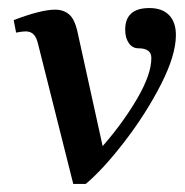

<svg xmlns="http://www.w3.org/2000/svg" viewBox="-20 -452 460 477"><path d="M44 -374Q35 -374 20 -371L14 -402Q82 -428 117 -428Q139 -428 153 -415Q167 -402 174 -366L235 -89Q285 -146 320.5 -206.5Q356 -267 356 -308Q356 -332 324 -332Q309 -332 300 -345Q291 -358 291 -378Q291 -432 351 -432Q383 -432 400 -414.5Q417 -397 417 -365Q417 -315 380 -242.5Q343 -170 290 -101Q237 -32 193 5H162L75 -341Q71 -359 63.5 -366.5Q56 -374 44 -374Z"/></svg>

Font: Unna Medium
Style: Italic
Weight: 500
Italic angle: -8.05°
Designer: Jorge de Buen Unna
Foundry: Omnibus-Type
Version: Version 2.008